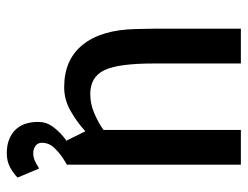

<svg xmlns="http://www.w3.org/2000/svg" viewBox="-100 -440 713 552"><g transform="rotate(90 256.0 -163.5)"><path d="M230 8Q151 8 108 -45.5Q65 -99 63 -198L62 -250V-500H162V-250Q162 -147 181.5 -107Q201 -67 250 -67Q278 -67 305 -78.5Q332 -90 353 -105V-500H453V0H383L357 -53Q331 -29 298.5 -10.5Q266 8 231 8H230ZM453 0Q453 0 437.5 9.5Q422 19 406 35Q390 51 390 72Q390 84 399 90.5Q408 97 420 97Q435 97 449.5 88.5Q464 80 464 80L490 142Q478 154 460.5 163.5Q443 173 420 173Q379 173 354.5 150Q330 127 330 82Q330 60 342.5 42.5Q355 25 371 11.5Q387 -2 399 -9Q411 -16 411 -16Z"/></g></svg>

Font: Epunda Sans Medium
Style: Regular
Weight: 500
Designer: Simon Atzbach
Foundry: typofactur
Version: Version 2.204; ttfautohint (v1.8.4.7-5d5b)